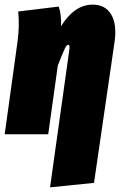

<svg xmlns="http://www.w3.org/2000/svg" viewBox="-26 -574 513 821"><path d="M188 227.1 270 -357.9Q273.9 -382.8 266.1 -382.8Q259.3 -382.8 251.2 -366.2Q243.2 -349.6 221.2 -293.9L180.2 0H-5.9L48.8 -395Q58.1 -461.9 51.8 -524.9L225.1 -545.9Q237.3 -511.2 234.9 -461.9Q292.5 -554.2 370.1 -554.2Q424.8 -554.2 449.7 -511.5Q474.6 -468.8 463.9 -395L376 208Z"/></svg>

Font: Fira Sans Compressed Heavy
Style: Italic
Weight: 900
Width: 3
Italic angle: -8°
Designer: Carrois Corporate & Edenspiekermann AG
Foundry: Carrois Corporate GbR & Edenspiekermann AG
Version: Version 4.203;PS 004.203;hotconv 1.0.88;makeotf.lib2.5.64775